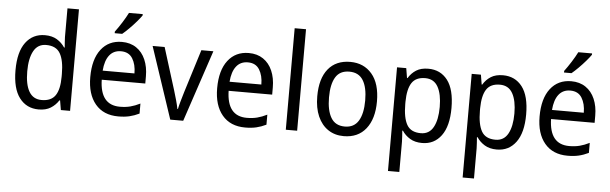

<svg xmlns="http://www.w3.org/2000/svg" viewBox="-57 -979 4547 1432"><g transform="rotate(5 2216.5 -263.0)"><path d="M247 10Q156 10 103 -60Q50 -130 50 -267Q50 -404 103 -475Q156 -546 247 -546Q300 -546 336.5 -524Q373 -502 396 -467H401Q400 -484 398 -506.5Q396 -529 396 -545V-760H482V0H413L401 -71H396Q373 -35 337 -12.5Q301 10 247 10ZM263 -62Q335 -62 366 -108Q397 -154 397 -248V-269Q397 -370 367 -422Q337 -474 262 -474Q199 -474 168.5 -418.5Q138 -363 138 -266Q138 -167 169 -114.5Q200 -62 263 -62Z M823 -546Q886 -546 931 -515.5Q976 -485 999.5 -430.5Q1023 -376 1023 -306V-252H697Q701 -63 849 -63Q892 -63 927 -72Q962 -81 1000 -100V-25Q963 -7 926.5 1.5Q890 10 843 10Q732 10 671 -63Q610 -136 610 -264Q610 -398 667 -472Q724 -546 823 -546ZM822 -476Q767 -476 735.5 -436Q704 -396 698 -320H936Q936 -387 908.5 -431.5Q881 -476 822 -476ZM959 -756Q946 -737 921.5 -708.5Q897 -680 869 -652Q841 -624 819 -606H763V-618Q787 -650 813 -691Q839 -732 856 -766H959Z M1232 0 1053 -536H1143L1242 -219Q1252 -187 1262.5 -149Q1273 -111 1278 -84H1282Q1286 -105 1296.5 -142Q1307 -179 1317 -212L1418 -536H1508L1329 0Z M1773 -546Q1836 -546 1881 -515.5Q1926 -485 1949.5 -430.5Q1973 -376 1973 -306V-252H1647Q1651 -63 1799 -63Q1842 -63 1877 -72Q1912 -81 1950 -100V-25Q1913 -7 1876.5 1.5Q1840 10 1793 10Q1682 10 1621 -63Q1560 -136 1560 -264Q1560 -398 1617 -472Q1674 -546 1773 -546ZM1772 -476Q1717 -476 1685.5 -436Q1654 -396 1648 -320H1886Q1886 -387 1858.5 -431.5Q1831 -476 1772 -476Z M2182 0H2097V-760H2182Z M2756 -269Q2756 -139 2697 -64.5Q2638 10 2531 10Q2464 10 2414 -23.5Q2364 -57 2336.5 -119.5Q2309 -182 2309 -269Q2309 -402 2367.5 -474Q2426 -546 2533 -546Q2634 -546 2695 -474.5Q2756 -403 2756 -269ZM2397 -269Q2397 -171 2429.5 -116.5Q2462 -62 2533 -62Q2602 -62 2635 -116Q2668 -170 2668 -269Q2668 -367 2635 -420Q2602 -473 2532 -473Q2461 -473 2429 -420Q2397 -367 2397 -269Z M3117 -546Q3208 -546 3261 -477Q3314 -408 3314 -269Q3314 -133 3261 -61.5Q3208 10 3118 10Q3064 10 3027 -12.5Q2990 -35 2968 -69H2963Q2964 -51 2966 -28Q2968 -5 2968 13V240H2883V-536H2952L2964 -463H2968Q2991 -501 3026.5 -523.5Q3062 -546 3117 -546ZM3100 -474Q3030 -474 2999.5 -427.5Q2969 -381 2968 -286V-268Q2968 -166 2997.5 -114Q3027 -62 3102 -62Q3165 -62 3195.5 -117.5Q3226 -173 3226 -269Q3226 -365 3195.5 -419.5Q3165 -474 3100 -474Z M3676 -546Q3767 -546 3820 -477Q3873 -408 3873 -269Q3873 -133 3820 -61.5Q3767 10 3677 10Q3623 10 3586 -12.5Q3549 -35 3527 -69H3522Q3523 -51 3525 -28Q3527 -5 3527 13V240H3442V-536H3511L3523 -463H3527Q3550 -501 3585.5 -523.5Q3621 -546 3676 -546ZM3659 -474Q3589 -474 3558.5 -427.5Q3528 -381 3527 -286V-268Q3527 -166 3556.5 -114Q3586 -62 3661 -62Q3724 -62 3754.5 -117.5Q3785 -173 3785 -269Q3785 -365 3754.5 -419.5Q3724 -474 3659 -474Z M4187 -546Q4250 -546 4295 -515.5Q4340 -485 4363.5 -430.5Q4387 -376 4387 -306V-252H4061Q4065 -63 4213 -63Q4256 -63 4291 -72Q4326 -81 4364 -100V-25Q4327 -7 4290.5 1.5Q4254 10 4207 10Q4096 10 4035 -63Q3974 -136 3974 -264Q3974 -398 4031 -472Q4088 -546 4187 -546ZM4186 -476Q4131 -476 4099.5 -436Q4068 -396 4062 -320H4300Q4300 -387 4272.5 -431.5Q4245 -476 4186 -476ZM4323 -756Q4310 -737 4285.5 -708.5Q4261 -680 4233 -652Q4205 -624 4183 -606H4127V-618Q4151 -650 4177 -691Q4203 -732 4220 -766H4323Z"/></g></svg>

Font: Noto Sans Sinhala SemiCondensed
Style: Regular
Weight: 400
Width: 4
Designer: Jelle Bosma - Monotype Design Team
Foundry: Monotype Imaging Inc.
Version: Version 2.006; ttfautohint (v1.8.4.7-5d5b)